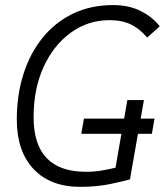

<svg xmlns="http://www.w3.org/2000/svg" viewBox="-20 -723 646 753"><path d="M294.9 9.8Q177.2 9.8 111.6 -60.1Q45.9 -129.9 45.9 -253.9Q45.9 -350.6 72 -432.6Q98.1 -514.6 147.5 -575.4Q196.8 -636.2 266.6 -669.7Q336.4 -703.1 423.3 -703.1Q485.4 -703.1 531.7 -679.9Q578.1 -656.7 606.4 -619.6L557.1 -575.7Q528.3 -609.9 493.4 -627Q458.5 -644 410.2 -644Q325.7 -644 258.1 -595.2Q190.4 -546.4 151.1 -460.7Q111.8 -375 111.8 -263.2Q111.8 -49.3 317.4 -49.3Q351.1 -49.3 380.1 -54.4Q409.2 -59.6 433.1 -65.4L456.1 -198.2H298.8L309.1 -257.8H466.8L479.5 -330.6H544.4L531.7 -257.8H585.9L575.7 -198.2H521L489.7 -19.5Q468.3 -13.2 414.6 -1.7Q360.8 9.8 294.9 9.8Z"/></svg>

Font: Cascadia Code PL Light
Style: Italic
Weight: 300
Italic angle: -10°
Monospace: yes
Designer: Aaron Bell
Foundry: Saja Typeworks
Version: Version 2404.023; ttfautohint (v1.8.4)